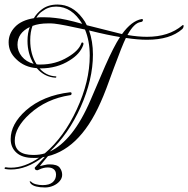

<svg xmlns="http://www.w3.org/2000/svg" viewBox="-39 -618 828 845"><path d="M9 128Q-3 128 -15 126Q-19 126 -19 122Q-18 118 -14 118Q-4 120 9 120Q69 120 133 76Q127 77 121 77H108Q59 77 33.5 54Q8 31 8 -6Q8 -72 75 -132Q150 -198 270 -212Q274 -212 276 -209V-207Q276 -199 269 -199Q165 -183 92 -117Q26 -57 26 1Q26 64 108 64Q136 64 158 57Q243 -15 299 -137Q356 -260 356 -373Q356 -438 335 -488Q236 -510 200 -514Q193 -515 186 -515Q179 -515 173 -515Q132 -515 104 -504Q94 -477 94 -441Q94 -379 122 -335Q126 -334 130 -334H139Q206 -334 260 -367Q306 -394 318 -425Q319 -431 323 -431Q331 -431 327 -419Q313 -380 267 -352Q212 -317 139 -317H135Q164 -284 206 -282Q209 -282 209 -280Q209 -276 205 -276Q156 -279 123 -318Q68 -322 32 -358Q-1 -389 -1 -432Q-1 -470 27 -499.5Q55 -529 110 -538Q123 -560 144 -576Q172 -598 214 -598Q279 -598 324 -538Q336 -523 343 -507L498 -468Q540 -526 584 -534Q590 -535 590 -530Q590 -522 580 -521Q551 -517 522 -464Q568 -456 608 -456Q704 -456 763 -506Q765 -508 767 -508Q769 -508 769 -504Q769 -496 763 -490Q710 -443 608 -443Q567 -443 515 -451Q498 -416 463 -321Q444 -268 429.5 -230Q415 -192 404 -168Q308 50 149 74Q78 128 9 128ZM323 -513Q277 -589 208 -589Q174 -589 148 -569Q132 -559 121 -540Q130 -542 139 -542Q148 -542 157 -542Q180 -542 204 -539Q246 -535 323 -513ZM109 -337Q82 -382 82 -438Q82 -472 92 -499Q38 -473 38 -421Q38 -393 57 -369.5Q76 -346 109 -337ZM180 49Q229 27 275 -30Q321 -87 361 -181L424 -328Q461 -412 489 -455Q464 -459 430.5 -466Q397 -473 353 -484Q370 -436 370 -378Q370 -268 316 -147Q262 -27 180 49ZM159.3 207.1Q137.2 207.1 120.5 202.9Q103.8 198.7 96 189.6Q95.3 188.3 93.5 185.4Q91.7 182.5 91.7 181.2Q91.7 177.9 98.1 181.8Q104.5 188.9 118.7 192.8Q133 196.7 149.3 196.7Q177.8 196.7 192.7 184.1Q207.6 171.4 207.6 150.7Q207.6 132.6 194.8 124.8Q189.8 121.6 183.8 120.3Q177.8 119 171.4 119Q162.1 119 153.9 120.9Q145.8 122.9 142.9 124.1Q133 128 130.1 129.7Q127.3 131.3 125.9 131.3Q113.8 131.3 113.8 120.9Q113.8 119.6 116.3 117.3Q118.7 115.1 128 104.7L175.6 53.5Q179.2 53.5 182 57.4Q172.8 68.4 162.1 81.1Q151.4 93.7 144 103.1Q136.5 112.5 136.5 113.1Q142.9 111.8 152.9 109.2Q162.8 106.7 168.5 106Q171.4 106 173.8 105.7Q176.3 105.4 179.2 105.4Q212.6 105.4 223.6 119.6Q234.6 133.9 234.6 151.4Q234.6 166.3 223.6 179.2Q212.6 192.2 195.2 199.6Q177.8 207.1 159.3 207.1Z"/></svg>

Font: Lovers Quarrel
Style: Regular
Weight: 400
Designer: Robert E. Leuschke
Foundry: Robert E. Leuschke
Version: Version 1.010; ttfautohint (v1.8.3)